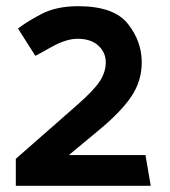

<svg xmlns="http://www.w3.org/2000/svg" viewBox="-20 -599 548 619"><path d="M232 -579Q347 -579 392 -522.5Q437 -466 437 -398Q437 -338 403.5 -288Q370 -238 297 -178L202 -99H449L466 0H31V-87L227 -259Q283 -308 302 -337.5Q321 -367 321 -398Q321 -430 297 -452Q273 -474 230 -474Q193 -474 145 -447Q97 -420 94 -419L38 -507Q66 -529 114 -554Q162 -579 232 -579Z"/></svg>

Font: Palanquin Dark
Style: Regular
Weight: 400
Designer: Pria Ravichandran
Version: Version 1.001